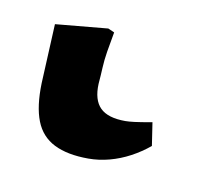

<svg xmlns="http://www.w3.org/2000/svg" viewBox="-37 2 311 270"><g transform="rotate(10 118.0 136.5)"><path d="M103 229Q73 229 54 219.5Q35 210 27 189.5Q19 169 20 136L24 51L99 44L108 48Q105 64 103 76.5Q101 89 100.5 100Q100 111 99 123Q98 146 109 157Q120 168 145 168Q150 168 158 167Q166 166 183 163L188 196Q176 206 162 213.5Q148 221 133 225Q118 229 103 229Z"/></g></svg>

Font: Literata 18pt
Style: Italic
Weight: 400
Italic angle: -2°
Designer: Latin by Veronika Burian and Jose Scaglione. Greek by Irene Vlachou. Cyrillic by Vera Evstafieva
Foundry: TypeTogether
Version: Version 3.103;gftools[0.9.29]